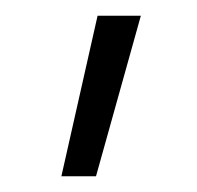

<svg xmlns="http://www.w3.org/2000/svg" viewBox="-20 -720 250 244"><path d="M58 -496 104 -700H159L102 -496Z"/></svg>

Font: Geologica Roman Thin
Style: Regular
Weight: 250
Designer: Sindre Bremnes, Frode Helland
Foundry: Monokrom Skriftforlag AS
Version: Version 1.010;gftools[0.9.28]